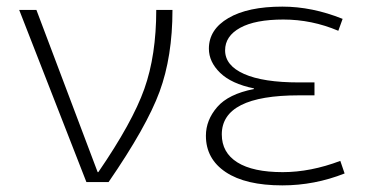

<svg xmlns="http://www.w3.org/2000/svg" viewBox="-20 -550 1109 580"><path d="M277 -30Q380 -180 416 -281.5Q452 -383 452 -520H501Q501 -379 462 -273Q423 -167 308 0H241L38 -520H90L275 -30Z M747 -281V-283Q679 -297 645 -330Q611 -363 611 -403Q611 -461 670 -495.5Q729 -530 833 -530Q923 -530 1015 -493L1002 -457Q922 -491 836 -491Q751 -491 705.5 -466Q660 -441 660 -398Q660 -352 717.5 -326.5Q775 -301 883 -301H930V-262H883Q650 -262 650 -144Q650 -89 697 -59.5Q744 -30 834 -30Q918 -30 1008 -64L1021 -26Q930 10 833 10Q722 10 662 -30Q602 -70 602 -140Q602 -187 636 -226.5Q670 -266 747 -281Z"/></svg>

Font: M PLUS 1p Light
Style: Regular
Weight: 300
Version: Version 1.061